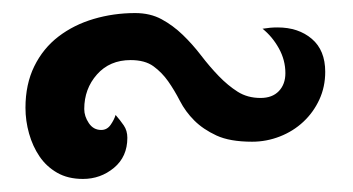

<svg xmlns="http://www.w3.org/2000/svg" viewBox="-20 -394 541 294"><path d="M187 -374Q210 -374 227.5 -364.5Q245 -355 260 -340.5Q275 -326 288 -309Q301 -292 315 -277.5Q329 -263 344 -253.5Q359 -244 379 -244Q397 -244 407 -254.5Q417 -265 417 -282Q417 -302 407 -320Q397 -338 382 -350Q388 -351 393.5 -351.5Q399 -352 405 -352Q437 -352 457.5 -334.5Q478 -317 478 -284Q478 -261 469 -241.5Q460 -222 444.5 -207.5Q429 -193 408.5 -185Q388 -177 366 -177Q332 -177 311.5 -186.5Q291 -196 277.5 -209.5Q264 -223 255.5 -239.5Q247 -256 237.5 -269.5Q228 -283 215 -292.5Q202 -302 180 -302Q148 -302 128.5 -280Q109 -258 109 -227Q109 -216 116 -205.5Q123 -195 135 -195Q144 -195 149.5 -203Q155 -211 157 -218Q164 -210 169.5 -202Q175 -194 175 -183Q175 -154 154.5 -137Q134 -120 107 -120Q84 -120 67.5 -129.5Q51 -139 40.5 -154.5Q30 -170 24.5 -189.5Q19 -209 19 -229Q19 -265 32.5 -292.5Q46 -320 69.5 -338Q93 -356 123.5 -365Q154 -374 187 -374Z"/></svg>

Font: Gloria
Style: Regular
Weight: 400
Designer: Peter Wiegel
Foundry: Peter Wiegel
Version: Version 1.000